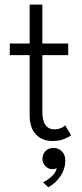

<svg xmlns="http://www.w3.org/2000/svg" viewBox="-20 -599 356 832"><path d="M22.5 -410.5H108.5V-579H163.5V-410.5H275.5V-360H163.5V-115Q163.5 -38.5 216.5 -38.5Q229 -38.5 240 -42.5Q251 -46.5 255.5 -50Q260 -53.5 262 -56L288 -13.5Q280.5 -6 258.8 3Q237 12 207 12Q163 12 135.8 -16.2Q108.5 -44.5 108.5 -100.5V-360H22.5ZM212 42Q233.5 42 248.2 57Q263 72 263 95.5Q263 133 242 164.2Q221 195.5 189.5 212.5L166.5 191Q186.5 181.5 204.2 165.2Q222 149 226 130Q218 134 207 134Q189.5 134 176.8 120.8Q164 107.5 164 90Q164 68.5 177.5 55.2Q191 42 212 42Z"/></svg>

Font: League Spartan Light
Style: Regular
Weight: 277
Foundry: The League of Moveable Type
Version: Version 2.002